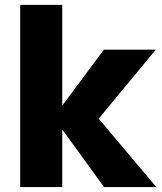

<svg xmlns="http://www.w3.org/2000/svg" viewBox="-20 -760 658 780"><path d="M62 0V-740.2H232.9V-331.1L401.9 -558.1H612.8L380.9 -277.8L615.2 0H402.8L232.9 -233.9V0Z"/></svg>

Font: SVN-Poppins
Style: Bold
Weight: 700
Designer: Ninad Kale (Devanagari), Jonny Pinhorn (Latin)
Foundry: Indian Type Foundry
Version: Version 3.200;PS 1.000;hotconv 16.6.54;makeotf.lib2.5.65590